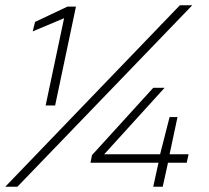

<svg xmlns="http://www.w3.org/2000/svg" viewBox="-34 -708 793 728"><path d="M139 -308 209 -639 90 -589 99 -625 222 -683H254L175 -308ZM-14 0 648 -688H695L32 0ZM547 0 567 -91H309L315 -120L547 -375H590L361 -123H573L609 -264H639L609 -123H681L674 -91H603L583 0Z"/></svg>

Font: Saira Expanded Thin
Style: Italic
Weight: 250
Width: 7
Italic angle: -12°
Designer: Hector Gatti with collaboration of the Omnibus-Type team
Foundry: Omnibus-Type
Version: Version 1.101